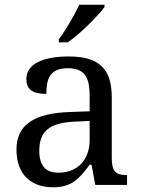

<svg xmlns="http://www.w3.org/2000/svg" viewBox="-20 -786 603 816"><path d="M230 -619V-606H268C321 -642 399 -721 424 -756V-766H317C296 -721 259 -657 230 -619ZM205 10C288 10 319 -30 361 -86H369L385 0H520V-42H517C472 -42 455 -58 455 -114V-373C455 -500 394 -546 272 -546C173 -546 92 -519 92 -450C92 -404 121 -387 177 -387C177 -450 191 -496 268 -496C350 -496 361 -445 361 -373V-313L278 -310C125 -305 50 -256 50 -150C50 -41 116 10 205 10ZM228 -52C173 -52 147 -83 147 -145C147 -223 184 -264 297 -269L361 -272V-191C361 -106 309 -52 228 -52Z"/></svg>

Font: Noto Fangsong KSS Rotated
Style: Regular
Weight: 400
Designer: LIU Zhao, ZHANG Congyu, Kushim JIANG
Foundry: Guyu Beijing Co. Ltd.
Version: Version 1.000;November 16, 2022;FontCreator 11.5.0.2427 64-b